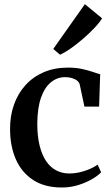

<svg xmlns="http://www.w3.org/2000/svg" viewBox="-20 -864 518 896"><path d="M269 11Q188.5 11 134.8 -24Q81 -59 54 -120.5Q27 -182 27 -261Q26.5 -322.5 45 -375Q63.5 -427.5 98.8 -466.5Q134 -505.5 184.2 -527Q234.5 -548.5 297 -548.5Q333.5 -548.5 362.5 -542.2Q391.5 -536 412.8 -528.5Q434 -521 447.5 -517.5L442.5 -366.5H374L352 -470Q350 -479 341 -486.8Q332 -494.5 317.2 -499.2Q302.5 -504 284 -504Q247 -504 217.8 -480.2Q188.5 -456.5 171.5 -408.5Q154.5 -360.5 154 -286.5Q154 -228.5 164.8 -185Q175.5 -141.5 195 -112.5Q214.5 -83.5 242 -69Q269.5 -54.5 302.5 -54.5Q329 -54.5 354 -60.5Q379 -66.5 400 -75.8Q421 -85 435.5 -95.5L452 -60Q437 -44 408.5 -27.5Q380 -11 344 0Q308 11 269 11ZM260 -609 228.5 -635.5 376 -844.5 456.5 -778.5Q444 -758 420 -732.8Q396 -707.5 367.2 -682.8Q338.5 -658 310.5 -638.2Q282.5 -618.5 261 -609Z"/></svg>

Font: Merriweather 72pt SemiBold
Style: Regular
Weight: 600
Version: Version 2.100